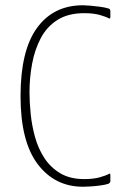

<svg xmlns="http://www.w3.org/2000/svg" viewBox="-20 -700 477 729"><path d="M399 -12Q399 -6 391 -2Q378 2 359 4.5Q340 7 322.5 8Q305 9 295 9Q188 9 123 -77Q58 -163 58 -335Q58 -508 120.5 -594Q183 -680 295 -680Q305 -680 322.5 -678.5Q340 -677 359 -674.5Q378 -672 391 -668Q396 -667 397.5 -664Q399 -661 399 -658V-636Q399 -628 394 -630Q384 -636 359.5 -643Q335 -650 300 -650Q239 -650 198.5 -624.5Q158 -599 135 -555.5Q112 -512 102 -458.5Q92 -405 92 -349Q92 -312 96.5 -267.5Q101 -223 113 -179.5Q125 -136 148.5 -100Q172 -64 209 -42Q246 -20 300 -20Q335 -20 359.5 -27Q384 -34 394 -40Q397 -42 398 -40Q399 -38 399 -34Z"/></svg>

Font: Glory Thin Thin
Style: Regular
Weight: 250
Version: Version 1.011